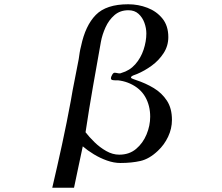

<svg xmlns="http://www.w3.org/2000/svg" viewBox="-20 -759 1040 900"><path d="M684 -212Q684 -264 661 -304.5Q638 -345 590 -367Q579 -372 567.5 -375.5Q556 -379 544 -381Q534 -383 524.5 -382.5Q515 -382 506 -384Q500 -386 500 -393Q500 -398 505.5 -408Q511 -418 517 -418Q523 -418 529 -416.5Q535 -415 542 -415Q545 -415 549 -417Q588 -428 614 -457.5Q640 -487 653 -526Q666 -565 666 -602Q666 -627 657 -652Q648 -677 629.5 -694Q611 -711 582 -711Q543 -711 516.5 -688Q490 -665 474.5 -630.5Q459 -596 453 -563Q434 -457 415.5 -351.5Q397 -246 381 -139Q398 -117 423 -92.5Q448 -68 478 -51Q508 -34 539 -34Q586 -34 618 -61Q650 -88 667 -129Q684 -170 684 -212ZM786 -197Q786 -156 768 -118Q750 -80 720 -52Q680 -14 638.5 -4.5Q597 5 544 5Q514 5 481.5 -6.5Q449 -18 419.5 -36Q390 -54 368 -73Q358 -25 347.5 23.5Q337 72 327 121H225Q249 19 271 -82.5Q293 -184 312 -287Q320 -336 330 -384.5Q340 -433 349 -482Q351 -497 353.5 -512.5Q356 -528 360 -543Q380 -639 429 -689Q478 -739 581 -739Q628 -739 671 -722.5Q714 -706 741.5 -672Q769 -638 769 -585Q769 -544 747 -510Q725 -476 691.5 -451.5Q658 -427 622 -412Q618 -411 606 -406Q594 -401 594 -396Q594 -392 603.5 -389Q613 -386 617 -384Q663 -369 701 -346Q739 -323 762.5 -287Q786 -251 786 -197Z"/></svg>

Font: Kaisei Tokumin Medium
Style: Regular
Weight: 500
Designer: Font-Kai, 金井和夫
Foundry: KAZUO KANAI
Version: Version 5.003